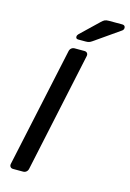

<svg xmlns="http://www.w3.org/2000/svg" viewBox="-132 -951 687 1015"><g transform="rotate(15 211.5 -443.5)"><path d="M46.6 0Q36.4 0 31.2 -6.4Q25.9 -12.7 27.9 -22.9L168.3 -677.1Q170.3 -687.3 177.8 -693.6Q185.3 -700 195.4 -700H249.1Q259.3 -700 264.6 -693.6Q269.9 -687.3 267.9 -677.1L128.2 -22.9Q126.2 -12.7 118.8 -6.4Q111.3 0 101.1 0ZM202.4 -750Q188 -750 188.6 -762.7Q188.9 -770.7 195.8 -777.4L291.7 -869.3Q302.4 -879.9 310.4 -883.7Q318.4 -887.5 332.7 -887.5H406.8Q415 -887.5 419 -882.8Q423 -878.1 422.6 -872.4Q422.4 -862.1 413.8 -856.3L277.6 -761.3Q267.6 -754.3 260.4 -752.2Q253.2 -750 242.1 -750Z"/></g></svg>

Font: Rubik Light
Style: Italic
Weight: 300
Italic angle: -12°
Designer: Hubert and Fischer
Foundry: Hubert and Fischer
Version: Version 2.300;gftools[0.9.30]